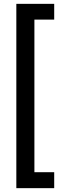

<svg xmlns="http://www.w3.org/2000/svg" viewBox="-20 -826 352 999"><path d="M65 153V-806H262V-724H159V70H262V153Z"/></svg>

Font: DM Sans 28pt Medium
Style: Regular
Weight: 500
Version: Version 4.004;gftools[0.9.30]